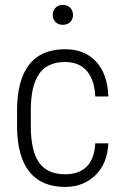

<svg xmlns="http://www.w3.org/2000/svg" viewBox="-20 -734 494 764"><path d="M239.3 -40.5Q295.9 -40.5 326.2 -72.3Q356.4 -104 358.9 -163.6H411.1Q407.2 -82.5 359.4 -36.4Q311.5 9.8 239.3 9.8Q145 9.8 96.9 -50.5Q48.8 -110.8 47.9 -229.5V-293.9Q47.9 -415 95.9 -476.6Q144 -538.1 238.8 -538.1Q317.4 -538.1 362.8 -488.5Q408.2 -439 411.1 -350.1H358.9Q356.4 -415.5 325.7 -451.4Q294.9 -487.3 238.8 -487.3Q168.5 -487.3 135.5 -439.9Q102.5 -392.6 102.5 -294.4V-234.4Q102.5 -132.8 135.7 -86.7Q168.9 -40.5 239.3 -40.5ZM189.9 -674.3Q189.9 -691.4 200.7 -702.9Q211.4 -714.4 230 -714.4Q249 -714.4 259.8 -702.9Q270.5 -691.4 270.5 -674.3Q270.5 -657.7 259.8 -646.5Q249 -635.3 230 -635.3Q211.4 -635.3 200.7 -646.5Q189.9 -657.7 189.9 -674.3Z"/></svg>

Font: Roboto Condensed Light
Style: Regular
Weight: 300
Designer: Google
Version: Version 2.134; 2016